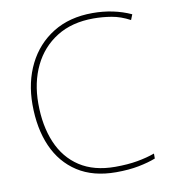

<svg xmlns="http://www.w3.org/2000/svg" viewBox="-82 -795 778 876"><g transform="rotate(-10 307.0 -357.0)"><path d="M405 -699Q305 -699 234.5 -655Q164 -611 127 -534.5Q90 -458 90 -360Q90 -257 123 -179Q156 -101 222 -58Q288 -15 386 -15Q444 -15 489 -23Q534 -31 570 -44V-21Q537 -8 491 1Q445 10 386 10Q280 10 208 -36.5Q136 -83 99.5 -166Q63 -249 63 -360Q63 -464 104 -546.5Q145 -629 221.5 -676.5Q298 -724 405 -724Q502 -724 583 -687L573 -662Q530 -685 488 -692Q446 -699 405 -699Z"/></g></svg>

Font: Noto Sans Khmer UI Thin
Style: Regular
Weight: 100
Designer: Danh Hong and the Monotype Design Team
Foundry: Monotype Imaging Inc.
Version: Version 2.002; ttfautohint (v1.8.4.7-5d5b)